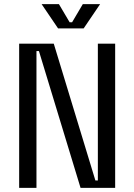

<svg xmlns="http://www.w3.org/2000/svg" viewBox="-20 -912 652 932"><path d="M73 0V-700H241L443 -36H455V-700H539V0H371L169 -664H157V0ZM262 -774 182 -892H266L318 -804H330L382 -892H466L386 -774Z"/></svg>

Font: Space Mono
Style: Regular
Weight: 400
Monospace: yes
Designer: Colophon Foundry + Benjamin Critton
Foundry: Colophon Foundry & Benjamin Critton
Version: Version 1.003; ttfautohint (v1.8.4.7-5d5b)